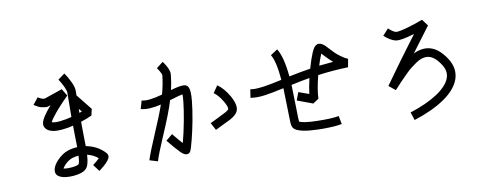

<svg xmlns="http://www.w3.org/2000/svg" viewBox="-72 -1200 4143 1635"><g transform="rotate(-10 2000.0 -382.0)"><path d="M358.4 -586.9Q341.8 -579.1 321.8 -581.5Q301.8 -584 288.1 -587.4Q274.4 -590.8 259.3 -599.1Q244.1 -607.4 238.3 -611.3Q232.4 -615.2 227.5 -618.2L273.4 -675.8Q285.2 -667 304.2 -659.2Q323.2 -651.4 335.9 -656.2Q386.7 -672.9 487.3 -708L524.4 -646.5Q482.4 -605.5 437.5 -555.7Q371.1 -480.5 354.5 -446.3Q366.2 -441.4 387.7 -440.4Q424.8 -439.5 480.5 -450.2Q502.9 -455.1 527.3 -460.9Q527.3 -570.3 529.3 -673.8Q529.3 -686.5 512.7 -724.6Q494.1 -763.7 473.6 -793L532.2 -835.9Q557.6 -800.8 580.6 -752Q603.5 -703.1 602.5 -671.9Q602.5 -654.3 601.6 -634.8L710 -499L697.3 -443.4Q659.2 -424.8 601.6 -406.2Q601.6 -369.1 602.5 -303.7Q604.5 -227.5 604.5 -195.3Q613.3 -193.4 622.1 -191.4Q711.9 -169.9 769.5 -105.5Q781.2 -91.8 780.3 -74.2Q777.3 -46.9 725.6 -1Q704.1 17.6 682.6 33.2L638.7 -25.4Q672.9 -50.8 696.3 -74.2Q657.2 -108.4 602.5 -121.1Q602.5 -117.2 602.5 -113.3Q597.7 -29.3 569.3 -2Q539.1 29.3 457 36.1Q441.4 37.1 426.8 37.1Q362.3 37.1 329.1 13.7Q302.7 -5.9 308.6 -42Q314.5 -80.1 357.4 -124Q400.4 -168 450.2 -184.6Q489.3 -197.3 531.2 -199.2Q531.2 -229.5 529.3 -302.7Q528.3 -355.5 528.3 -385.7Q505.9 -379.9 485.4 -376Q433.6 -367.2 395.5 -367.2Q383.8 -367.2 373 -368.2Q305.7 -374 284.2 -416Q267.6 -449.2 305.7 -507.8Q328.1 -542 370.1 -590.8Q364.3 -587.9 358.4 -586.9ZM529.3 -120.1Q529.3 -123 530.3 -126Q501 -124 473.6 -115.2Q440.4 -103.5 409.2 -72.3Q393.6 -55.7 384.8 -40Q409.2 -34.2 447.3 -37.1Q501 -41 517.6 -53.7Q526.4 -64.5 529.3 -120.1ZM600.6 -518.6Q600.6 -501 600.6 -483.4Q612.3 -487.3 623 -491.2Z M1117.2 17.6Q1136.7 -44.9 1198.2 -188.5Q1266.6 -346.7 1295.9 -432.6Q1184.6 -406.2 1120.1 -424.8L1140.6 -495.1Q1194.3 -479.5 1320.3 -514.6Q1343.8 -599.6 1351.6 -676.8Q1351.6 -686.5 1335.9 -713.9Q1326.2 -731.4 1316.4 -743.2L1374 -788.1Q1387.7 -771.5 1399.4 -750Q1427.7 -702.1 1423.8 -668.9Q1418 -605.5 1402.3 -539.1Q1485.4 -563.5 1520.5 -559.6Q1544.9 -557.6 1556.6 -532.2Q1570.3 -502.9 1561.5 -415Q1554.7 -346.7 1537.1 -250Q1520.5 -163.1 1502 -90.8Q1482.4 -11.7 1470.7 6.8Q1459 22.5 1440.4 22.5Q1439.5 22.5 1438.5 22.5Q1418 22.5 1387.7 -7.8Q1371.1 -25.4 1344.7 -54.7Q1316.4 -87.9 1289.1 -121.1L1345.7 -168Q1366.2 -142.6 1393.6 -110.4Q1410.2 -91.8 1422.9 -77.1Q1444.3 -155.3 1464.8 -264.6Q1481.4 -354.5 1488.3 -418.9Q1493.2 -461.9 1492.2 -486.3Q1466.8 -482.4 1394.5 -460Q1384.8 -457 1379.9 -456.1Q1348.6 -350.6 1265.6 -160.2Q1205.1 -19.5 1187.5 39.1ZM1830.1 -274.4Q1849.6 -287.1 1854.5 -294.9Q1858.4 -315.4 1828.1 -366.2Q1793 -424.8 1755.9 -450.2L1796.9 -510.7Q1851.6 -473.6 1895.5 -396.5Q1945.3 -307.6 1918.9 -259.8Q1910.2 -243.2 1890.6 -228Q1871.1 -212.9 1852.5 -203.1Q1834 -193.4 1793.9 -174.8Q1747.1 -152.3 1720.7 -138.7L1686.5 -203.1Q1714.8 -217.8 1762.7 -240.2Q1812.5 -264.6 1830.1 -274.4Z M2347.7 -388.7Q2242.2 -365.2 2177.7 -356.4Q2113.3 -347.7 2057.6 -356.4L2068.4 -428.7Q2085.9 -425.8 2105 -425.3Q2124 -424.8 2147 -427.2Q2169.9 -429.7 2189 -432.1Q2208 -434.6 2237.8 -440.4Q2267.6 -446.3 2287.6 -450.2Q2307.6 -454.1 2342.8 -461.9Q2329.1 -626 2292 -683.6L2352.5 -723.6Q2398.4 -653.3 2415 -482.4Q2415 -481.4 2415 -480Q2415 -478.5 2415 -478.5Q2518.6 -500 2601.6 -512.7Q2603.5 -518.6 2604.5 -523.4Q2625 -593.8 2644.5 -640.6Q2655.3 -665 2664.1 -679.7Q2683.6 -709 2708 -709Q2721.7 -709 2735.8 -701.2Q2750 -693.4 2759.8 -684.1Q2769.5 -674.8 2789.1 -653.3Q2812.5 -627.9 2828.1 -612.3Q2843.8 -596.7 2874 -574.2Q2904.3 -551.8 2933.6 -539.1L2920.9 -468.8Q2789.1 -464.8 2659.2 -447.3Q2627.9 -323.2 2626 -249L2576.2 -215.8L2441.4 -265.6L2466.8 -334L2556.6 -301.8Q2563.5 -360.4 2581.1 -435.5Q2510.7 -423.8 2420.9 -404.3Q2423.8 -335 2425.8 -208Q2426.8 -105.5 2429.7 -85Q2443.4 -78.1 2477.5 -72.3Q2520.5 -65.4 2583 -64.5Q2708 -61.5 2770.5 -73.2L2784.2 -2Q2727.5 9.8 2616.2 9.8Q2592.8 9.8 2570.3 8.8Q2499 6.8 2452.1 -2.9Q2384.8 -15.6 2366.2 -45.9Q2357.4 -59.6 2355.5 -89.4Q2353.5 -119.1 2352.5 -208Q2350.6 -323.2 2347.7 -388.7ZM2704.1 -590.8Q2692.4 -561.5 2681.6 -524.4Q2742.2 -531.2 2803.7 -536.1Q2775.4 -559.6 2734.4 -603.5Q2722.7 -616.2 2716.8 -623Q2710.9 -609.4 2704.1 -590.8Z M3776.4 -387.7Q3804.7 -342.8 3811.5 -296.9Q3817.4 -251 3801.8 -207Q3770.5 -120.1 3661.1 -46.9Q3559.6 21.5 3401.4 72.3L3378.9 2.9Q3524.4 -43.9 3616.7 -105Q3709 -166 3732.4 -231.4Q3752.9 -288.1 3714.8 -347.7Q3660.2 -433.6 3599.6 -438.5Q3578.1 -440.4 3554.2 -433.6Q3530.3 -426.8 3502.4 -407.7Q3474.6 -388.7 3452.1 -371.1Q3429.7 -353.5 3396.5 -319.8Q3363.3 -286.1 3343.8 -266.1Q3324.2 -246.1 3288.1 -206.1L3231.4 -252Q3372.1 -450.2 3523.4 -650.4Q3402.3 -613.3 3359.4 -623Q3315.4 -632.8 3262.7 -680.7L3288.1 -708L3312.5 -735.4Q3350.6 -700.2 3375 -694.3Q3400.4 -689.5 3505.9 -721.7Q3559.6 -738.3 3611.3 -757.8L3653.3 -701.2Q3588.9 -616.2 3492.2 -486.3Q3499 -490.2 3505.9 -493.2Q3558.6 -515.6 3606.4 -511.7Q3654.3 -507.8 3697.3 -476.6Q3739.3 -445.3 3776.4 -387.7Z"/></g></svg>

Font: irohakakuC Regular
Style: Regular
Weight: 400
Designer: [Source Han Sans]
Ryoko NISHIZUKA Ë•øÂ°öÊ∂ºÂ≠ê (kana & ideographs); Paul D. Hunt (Latin, Greek & Cyrillic); Wenlong ZHAN
Version: Version 1.001.20160904